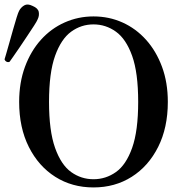

<svg xmlns="http://www.w3.org/2000/svg" viewBox="-29 -810 811 842"><path d="M381 12Q287 12 213.5 -34.5Q140 -81 97.5 -165.5Q55 -250 55 -363Q55 -448 80.5 -517Q106 -586 150.5 -635.5Q195 -685 254.5 -711.5Q314 -738 381 -738Q449 -738 508 -711.5Q567 -685 611.5 -635.5Q656 -586 681.5 -517Q707 -448 707 -363Q707 -250 664.5 -165.5Q622 -81 548.5 -34.5Q475 12 381 12ZM381 -24Q435 -24 479.5 -55.5Q524 -87 550.5 -161.5Q577 -236 577 -363Q577 -491 550.5 -565Q524 -639 479.5 -671Q435 -703 381 -703Q327 -703 283 -671Q239 -639 212.5 -565Q186 -491 186 -363Q186 -236 212.5 -161.5Q239 -87 283 -55.5Q327 -24 381 -24ZM13 -539Q6 -536 -0.5 -539.5Q-7 -543 -9 -550Q-8 -553 -2 -573.5Q4 -594 12 -622.5Q20 -651 28.5 -681Q37 -711 44 -733.5Q51 -756 55 -763Q63 -778 77.5 -786.5Q92 -795 114 -784Q138 -774 141 -757.5Q144 -741 136 -725Q133 -717 120 -697Q107 -677 90 -651.5Q73 -626 56.5 -601.5Q40 -577 27.5 -559.5Q15 -542 13 -539Z"/></svg>

Font: Zen Old Mincho
Style: Bold
Weight: 700
Designer: Yoshimichi Ohira
Foundry: Positype
Version: Version 1.500